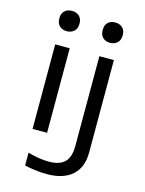

<svg xmlns="http://www.w3.org/2000/svg" viewBox="-144 -846 889 1176"><g transform="rotate(15 300.0 -258.0)"><path d="M99 -697Q99 -728 116.5 -744.5Q134 -761 163 -761Q191 -761 209 -744.5Q227 -728 227 -697Q227 -665 208.5 -648.5Q190 -632 163 -632Q135 -632 117 -648.5Q99 -665 99 -697ZM374 -697Q374 -728 391 -744.5Q408 -761 437 -761Q465 -761 483 -744.5Q501 -728 501 -697Q501 -665 482.5 -648.5Q464 -632 437 -632Q409 -632 391.5 -648.5Q374 -665 374 -697ZM116 -536H208V0H116ZM130 228V147Q160 156 195.5 162Q231 168 262 168Q332 168 364 135.5Q396 103 396 35V-536H488V51Q488 145 431.5 195Q375 245 271 245Q238 245 197.5 240Q157 235 130 228Z"/></g></svg>

Font: Noto Sans Mono UI
Style: Regular
Weight: 400
Monospace: yes
Designer: Monotype Design team
Foundry: Monotype Imaging Inc.
Version: Version 1.000